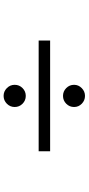

<svg xmlns="http://www.w3.org/2000/svg" viewBox="260 -820 481 1040"><g transform="rotate(-90 500.0 -300.5)"><path d="M560.1 -139.2Q560.1 -115.2 542.2 -97.7Q524.4 -80.1 500 -80.1Q475.6 -80.1 457.8 -97.4Q439.9 -114.7 439.9 -139.2Q439.9 -164.1 457.5 -181.6Q475.1 -199.2 500 -199.2Q524.9 -199.2 542.5 -181.6Q560.1 -164.1 560.1 -139.2ZM799.8 -269H200.2V-331.1H799.8ZM457.8 -503.4Q475.6 -521 500 -521Q524.4 -521 542.2 -503.4Q560.1 -485.8 560.1 -460.9Q560.1 -436 542.5 -418.5Q524.9 -400.9 500 -400.9Q475.1 -400.9 457.5 -418.5Q439.9 -436 439.9 -460.9Q439.9 -485.8 457.8 -503.4Z"/></g></svg>

Font: Perun
Style: Regular
Weight: 400
Version: Version 1.0000